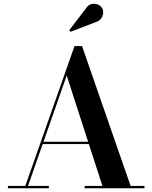

<svg xmlns="http://www.w3.org/2000/svg" viewBox="-20 -1012 819 1032"><path d="M205 -237.5V-250H512.5V-237.5ZM421 -764.5 682 -12.5H756.5V0H435V-12.5H530.5L338.5 -606L130.5 -12.5H242.5V0H22.5V-12.5H116L380.5 -764.5ZM359 -841 352 -849.5 442.5 -967.5Q455 -986.5 472 -990.2Q489 -994 504.5 -988Q520 -982 527.5 -970.5Q536 -957.5 534.5 -941.2Q533 -925 523 -911.8Q513 -898.5 495.5 -893.5Z"/></svg>

Font: Bodoni Moda 18pt SemiBold
Style: Regular
Weight: 600
Designer: Owen Earl
Foundry: indestructible type
Version: Version 2.005